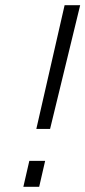

<svg xmlns="http://www.w3.org/2000/svg" viewBox="-20 -720 329 740"><path d="M120 -223H173L289 -700H229ZM70 0H131L154 -100H93Z"/></svg>

Font: Titillium Web
Style: Light Italic
Weight: 300
Italic angle: -13°
Version: Version 1.001;PS 57.000;hotconv 1.0.70;makeotf.lib2.5.55311